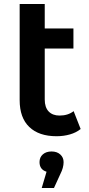

<svg xmlns="http://www.w3.org/2000/svg" viewBox="-20 -672 443 957"><path d="M382 -29Q360 -11 328.5 -2Q297 7 262 7Q174 7 126 -39Q78 -85 78 -173V-652H203V-530H346V-430H203V-176Q203 -137 222.5 -116.5Q242 -96 277 -96Q319 -96 347 -118ZM297 136Q297 164 281 195L249 265H188L212 184Q177 173 177 136Q177 112 193.5 97.5Q210 83 237 83Q264 83 280.5 98Q297 113 297 136Z"/></svg>

Font: Montserrat Alternates SemiBold
Style: Regular
Weight: 600
Designer: Julieta Ulanovsky
Foundry: Julieta Ulanovsky
Version: Version 7.200